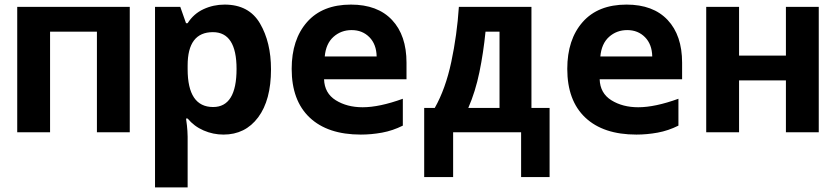

<svg xmlns="http://www.w3.org/2000/svg" viewBox="-20 -576 3640 836"><path d="M198 0V-438H402V0H545V-546H55V0Z M797 -275V-291Q797 -436 907 -436Q1010 -436 1010 -276Q1010 -110 908 -110Q797 -110 797 -275ZM797 240V19Q797 14 796 -6Q795 -26 790 -60H797Q825 -26 866.5 -8Q908 10 953 10Q1048 10 1104 -65Q1160 -140 1160 -274Q1160 -392 1112 -474Q1064 -556 958 -556Q909 -556 866 -536Q823 -516 797 -475H790L765 -546H655V240Z M1734 -29V-146Q1632 -109 1559 -109Q1491 -109 1442 -139.5Q1393 -170 1391 -231H1750V-303Q1750 -422 1687 -489Q1624 -556 1508 -556Q1384 -556 1317 -480Q1250 -404 1250 -276Q1250 -138 1328.5 -64Q1407 10 1551 10Q1597 10 1643.5 1.5Q1690 -7 1734 -29ZM1511 -445Q1558 -445 1588.5 -414Q1619 -383 1620 -330H1394Q1399 -386 1432 -415.5Q1465 -445 1511 -445Z M2094 -438H2155V-106H2019Q2050 -177 2067.5 -262Q2085 -347 2094 -438ZM1953 195V0H2249V195H2373V-106H2294V-546H1978Q1970 -424 1945 -306.5Q1920 -189 1873 -106H1827V195Z M2934 -29V-146Q2832 -109 2759 -109Q2691 -109 2642 -139.5Q2593 -170 2591 -231H2950V-303Q2950 -422 2887 -489Q2824 -556 2708 -556Q2584 -556 2517 -480Q2450 -404 2450 -276Q2450 -138 2528.5 -64Q2607 10 2751 10Q2797 10 2843.5 1.5Q2890 -7 2934 -29ZM2711 -445Q2758 -445 2788.5 -414Q2819 -383 2820 -330H2594Q2599 -386 2632 -415.5Q2665 -445 2711 -445Z M3198 0V-226H3402V0H3545V-546H3402V-334H3198V-546H3055V0Z"/></svg>

Font: Noto Sans Mono UI
Style: Bold
Weight: 700
Designer: Monotype Design team
Foundry: Monotype Imaging Inc.
Version: 1.000